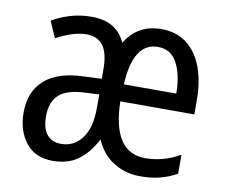

<svg xmlns="http://www.w3.org/2000/svg" viewBox="-66 -693 845 718"><g transform="rotate(10 356.5 -334.0)"><path d="M492 -612Q550 -612 589.5 -581Q629 -550 648.5 -496Q668 -442 668 -374V-319H387Q391 -126 515 -126Q550 -126 582.5 -135Q615 -144 647 -162V-90Q616 -73 583 -64.5Q550 -56 509 -56Q452 -56 407 -84Q362 -112 339 -166Q310 -111 271.5 -83.5Q233 -56 176 -56Q109 -56 73.5 -101.5Q38 -147 38 -216Q38 -295 88 -339.5Q138 -384 235 -387L304 -390V-425Q304 -487 283 -515.5Q262 -544 220 -544Q193 -544 164 -534.5Q135 -525 105 -509L78 -571Q108 -589 146 -600.5Q184 -612 227 -612Q323 -612 356 -536Q402 -612 492 -612ZM491 -544Q397 -544 389 -384H588Q588 -453 564.5 -498.5Q541 -544 491 -544ZM248 -328Q182 -325 152.5 -297.5Q123 -270 123 -217Q123 -169 142.5 -146.5Q162 -124 196 -124Q245 -124 275 -164Q305 -204 305 -279V-331Z"/></g></svg>

Font: Noto Sans Malayalam UI Condensed
Style: Regular
Weight: 400
Width: 3
Designer: Jelle Bosma - Monotype Design Team
Foundry: Monotype Imaging Inc.
Version: Version 2.104; ttfautohint (v1.8.4.7-5d5b)